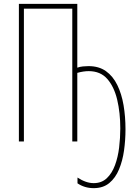

<svg xmlns="http://www.w3.org/2000/svg" viewBox="-20 -734 718 996"><path d="M381 -383Q395 -388 410.5 -389.5Q426 -391 439 -391Q493 -391 529.5 -365Q566 -339 588.5 -293Q611 -247 621 -188Q631 -129 631 -63Q631 -8 623.5 46Q616 100 597.5 144.5Q579 189 547 215.5Q515 242 466 242Q419 242 382 217V187Q426 216 466 216Q507 216 534 190.5Q561 165 576.5 123Q592 81 598 31Q604 -19 604 -68Q604 -149 588 -216.5Q572 -284 536.5 -324.5Q501 -365 440 -365Q413 -365 381 -356V0H355V-689H104V0H78V-714H381Z"/></svg>

Font: Noto Sans ExtraCondensed Thin
Style: Regular
Weight: 100
Width: 2
Designer: Monotype Design Team
Foundry: Monotype Imaging Inc.
Version: Version 2.013; ttfautohint (v1.8.4.7-5d5b)